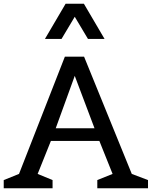

<svg xmlns="http://www.w3.org/2000/svg" viewBox="-30 -1010 814 1030"><path d="M764 0H492V-44L574 -77L503 -254H243L172 -77L252 -44V0H-10V-44L72 -77L318 -706H421L677 -77L764 -44ZM477 -322 371 -603 269 -322ZM531 -801H442L371 -920L300 -801H211L322 -990H420Z"/></svg>

Font: Belgrano
Style: Regular
Weight: 400
Version: Version 1.002